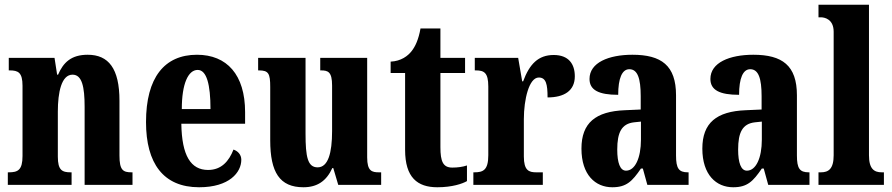

<svg xmlns="http://www.w3.org/2000/svg" viewBox="-20 -780 3764 810"><path d="M13 0H282V-53H278C242 -53 224 -62 224 -119V-309C224 -390 239 -465 286 -465C326 -465 337 -414 337 -329V0H539V-53H535C499 -53 484 -62 484 -124V-355C484 -491 438 -549 350 -549C280 -549 247 -516 225 -465H221L210 -536H17V-483H21C57 -483 75 -474 75 -418V-122C75 -62 55 -53 17 -53H13Z M820 10C948 10 998 -53 998 -106C998 -128 983 -143 965 -149C946 -100 914 -63 858 -63C785 -63 747 -123 745 -258H1014V-307C1014 -465 937 -549 811 -549C674 -549 596 -453 596 -265C596 -91 669 10 820 10ZM868 -320H747C747 -427 774 -485 814 -485C852 -485 868 -423 868 -320Z M1260 10C1318 10 1357 -16 1382 -71H1386L1407 0H1588V-53H1579C1549 -53 1529 -58 1529 -116V-536H1331V-483H1334C1364 -483 1381 -477 1381 -419V-227C1381 -134 1364 -74 1320 -74C1278 -74 1269 -118 1269 -216V-536H1069V-483H1072C1113 -483 1120 -470 1120 -413V-188C1120 -53 1160 10 1260 10Z M1825 10C1888 10 1931 -5 1950 -16V-82C1932 -76 1911 -73 1888 -73C1849 -73 1838 -99 1838 -159V-472H1942V-536H1838V-660H1754C1746 -614 1732 -584 1717 -565C1701 -544 1672 -522 1628 -520V-472H1689V-148C1689 -31 1741 10 1825 10Z M1977 0H2270V-53H2242C2211 -53 2190 -61 2190 -120V-277C2190 -361 2212 -453 2253 -453C2284 -453 2290 -424 2290 -369C2360 -369 2405 -397 2405 -458C2405 -510 2379 -548 2316 -548C2251 -548 2214 -510 2187 -437H2183L2166 -536H1983V-483H1987C2022 -483 2040 -474 2040 -415V-125C2040 -62 2018 -53 1981 -53H1977Z M2563 10C2623 10 2647 -15 2684 -69H2692L2711 0H2885V-53H2882C2844 -53 2832 -69 2832 -124V-378C2832 -504 2770 -549 2648 -549C2548 -549 2467 -516 2467 -447C2467 -400 2506 -380 2588 -380C2588 -449 2604 -488 2635 -488C2670 -488 2683 -449 2683 -374V-318L2616 -315C2493 -310 2433 -262 2433 -153C2433 -42 2492 10 2563 10ZM2621 -60C2596 -60 2584 -93 2584 -149C2584 -221 2602 -258 2655 -264L2684 -267V-191C2684 -113 2659 -60 2621 -60Z M3073 10C3133 10 3157 -15 3194 -69H3202L3221 0H3395V-53H3392C3354 -53 3342 -69 3342 -124V-378C3342 -504 3280 -549 3158 -549C3058 -549 2977 -516 2977 -447C2977 -400 3016 -380 3098 -380C3098 -449 3114 -488 3145 -488C3180 -488 3193 -449 3193 -374V-318L3126 -315C3003 -310 2943 -262 2943 -153C2943 -42 3002 10 3073 10ZM3131 -60C3106 -60 3094 -93 3094 -149C3094 -221 3112 -258 3165 -264L3194 -267V-191C3194 -113 3169 -60 3131 -60Z M3433 0H3709V-53H3700C3668 -53 3646 -67 3646 -125V-760H3433V-707H3443C3459 -707 3497 -699 3497 -646V-125C3497 -67 3475 -53 3443 -53H3433Z"/></svg>

Font: Noto Serif Hebrew ExtraCondensed ExtraBold
Style: Regular
Weight: 800
Width: 2
Designer: Monotype Design Team
Foundry: Monotype Imaging Inc.
Version: Version 2.004